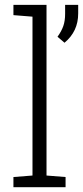

<svg xmlns="http://www.w3.org/2000/svg" viewBox="-20 -782 347 802"><path d="M36.1 0V-42.5L115.7 -48.8V-712.4L36.1 -718.8V-761.7H174.3V-48.8L253.9 -42.5V0ZM249.5 -603.5 220.2 -628.4Q236.8 -651.4 244.4 -673.1Q252 -694.8 252 -724.1V-761.7H306.6V-725.6Q306.6 -650.9 249.5 -603.5Z"/></svg>

Font: Roboto Slab Light
Style: Regular
Weight: 300
Designer: Google
Version: Version 2.000; ttfautohint (v1.8.1.43-b0c9)